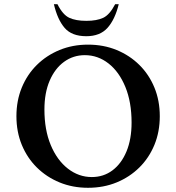

<svg xmlns="http://www.w3.org/2000/svg" viewBox="-20 -882 836 912"><path d="M398 10Q325 10 263 -15.5Q201 -41 155 -86.5Q109 -132 83.5 -194Q58 -256 58 -330Q58 -404 83.5 -466Q109 -528 155 -573.5Q201 -619 263 -644.5Q325 -670 398 -670Q472 -670 534 -644.5Q596 -619 642 -573.5Q688 -528 713.5 -466Q739 -404 739 -330Q739 -256 713.5 -194Q688 -132 642 -86.5Q596 -41 534 -15.5Q472 10 398 10ZM416 -41Q472 -41 514.5 -73Q557 -105 581 -163Q605 -221 605 -300Q605 -397 575.5 -469Q546 -541 495.5 -580.5Q445 -620 383 -620Q328 -620 284.5 -588.5Q241 -557 216 -499Q191 -441 191 -362Q191 -265 221 -193Q251 -121 302.5 -81Q354 -41 416 -41ZM390 -710Q321 -710 287 -749.5Q253 -789 236 -862H253Q278 -812 309 -797.5Q340 -783 390 -783Q440 -783 470.5 -797.5Q501 -812 527 -862H544Q526 -789 490.5 -749.5Q455 -710 390 -710Z"/></svg>

Font: Spectral SemiBold
Style: Regular
Weight: 600
Designer: Jean-Baptiste Levee
Foundry: Production Type
Version: Version 2.001